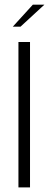

<svg xmlns="http://www.w3.org/2000/svg" viewBox="-20 -809 212 829"><path d="M59.6 -627.7H109.6V0H59.6ZM35.2 -693.8 121.8 -788.8H171.6L68.5 -693.8Z"/></svg>

Font: Smooch Sans Thin
Style: Regular
Weight: 100
Designer: Robert E. Leuschke
Foundry: Robert E. Leuschke
Version: Version 1.010